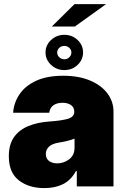

<svg xmlns="http://www.w3.org/2000/svg" viewBox="-20 -931 631 959"><path d="M201.7 8.5Q123.6 8.5 73.9 -30.4Q24.1 -69.2 24.1 -150.6Q24.1 -210.6 50.8 -247.2Q77.4 -283.7 122.9 -301.8Q168.3 -320 224.4 -323.9Q293.3 -328.8 322.1 -338.6Q350.9 -348.4 350.9 -372.2V-373.6Q350.9 -394.9 334.5 -406.2Q318.2 -417.6 292.6 -417.6Q264.6 -417.6 247 -405.4Q229.4 -393.1 225.9 -367.9H45.5Q49 -417.6 77.2 -459.7Q105.5 -501.8 159.8 -527.2Q214.1 -552.6 295.5 -552.6Q373.6 -552.6 429.9 -528.8Q486.2 -505 516.5 -464.5Q546.9 -424 546.9 -373.6V0H363.6V-76.7H359.4Q334.5 -30.9 294.7 -11.2Q255 8.5 201.7 8.5ZM265.6 -115.1Q299 -115.1 325.6 -135.5Q352.3 -155.9 352.3 -193.2V-238.6Q323.2 -226.6 274.1 -218.8Q240.1 -213.4 224.4 -198.2Q208.8 -182.9 208.8 -161.9Q208.8 -139.2 224.8 -127.1Q240.8 -115.1 265.6 -115.1ZM301.1 -581Q262.8 -581 235.1 -606.9Q207.4 -632.8 207.4 -669Q207.4 -705.3 235.1 -731.2Q262.8 -757.1 301.1 -757.1Q340.6 -757.1 367.7 -731.2Q394.9 -705.3 394.9 -669Q394.9 -632.8 367.7 -606.9Q340.6 -581 301.1 -581ZM238.6 -798.3 352.3 -910.5H509.9L353.7 -798.3ZM301.1 -634.9Q316.1 -634.9 326.3 -645.1Q336.6 -655.2 336.6 -669Q336.6 -681.8 326.3 -691.8Q316.1 -701.7 301.1 -701.7Q286.2 -701.7 275.9 -691.8Q265.6 -681.8 265.6 -669Q265.6 -655.2 275.9 -645.1Q286.2 -634.9 301.1 -634.9Z"/></svg>

Font: Inter UI Black
Style: Regular
Weight: 900
Designer: Rasmus Andersson
Foundry: rsms
Version: 3.2;8d6f07862